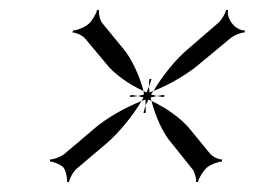

<svg xmlns="http://www.w3.org/2000/svg" viewBox="-20 -452 510 384"><path d="M80 -129C87 -129 101 -123 107 -117C112 -110 115 -95 114 -88H118C119 -95 127 -110 135 -116L194 -166C216 -185 245 -219 263 -250C230 -237 192 -215 170 -196L111 -146C104 -139 87 -133 80 -133ZM256 -260 267 -257C266 -255 264 -252 263 -250C265 -251 269 -252 271 -253V-241L277 -253L283 -250C282 -252 282 -255 281 -257L294 -260L282 -263C283 -265 286 -268 287 -270C285 -269 281 -268 279 -267L278 -279L273 -267L267 -270C268 -268 267 -265 268 -263ZM279 -294C278 -290 278 -285 278 -279C280 -285 282 -290 283 -294ZM283 -250C291 -219 306 -185 323 -166L363 -116C369 -110 373 -95 372 -88H376C377 -95 386 -110 394 -117C401 -123 417 -129 424 -129V-133C417 -133 404 -139 399 -146L358 -196C342 -215 312 -237 283 -250ZM240 -258C244 -258 250 -259 256 -260C250 -261 245 -262 241 -262ZM287 -270C320 -283 357 -305 380 -325L439 -374C446 -381 462 -387 469 -387L470 -391C451 -391 433 -413 436 -432H432C431 -425 422 -410 414 -404L356 -354C333 -335 305 -301 287 -270ZM267 -226H271C272 -230 271 -235 271 -241C269 -235 268 -230 267 -226ZM125 -387C132 -387 146 -381 151 -374L192 -325C207 -305 238 -283 267 -270C259 -301 243 -335 227 -354L186 -404C180 -410 177 -425 178 -432H174C173 -425 164 -410 157 -404C149 -397 133 -391 126 -391ZM294 -260C300 -259 304 -258 308 -258L309 -262C305 -262 300 -261 294 -260Z"/></svg>

Font: Armata Saber
Style: RgIta
Weight: 400
Designer: Jasper
Foundry: Cannot Into Space Fonts
Version: Version 0.970